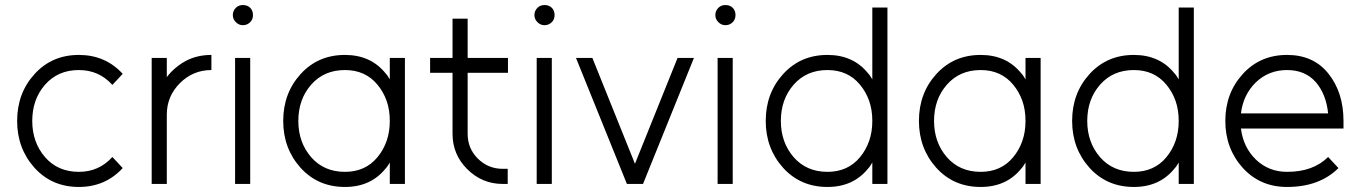

<svg xmlns="http://www.w3.org/2000/svg" viewBox="-20 -730 5389 762"><path d="M293 -512Q186 -512 117 -436Q48 -360 48 -250Q48 -141 117 -64Q186 12 293 12Q398 12 467 -63L426 -107Q373 -48 293 -48Q210 -48 159 -106Q108 -165 108 -250Q108 -336 159 -394Q210 -452 293 -452Q373 -452 426 -393L467 -437Q398 -512 293 -512Z M582 -500V0H642V-275Q642 -348 694 -400Q746 -452 819 -452V-512Q762 -512 717 -488Q685 -471 658 -443Q654 -439 650 -434Q646 -429 642 -424V-500Z M913 0H973V-500H913ZM984 -670Q984 -688 973 -699Q962 -710 944 -710Q927 -710 916 -699Q904 -687 904 -670Q904 -654 916 -642Q928 -630 944 -630Q961 -630 973 -642Q984 -653 984 -670Z M1527 -500V-415Q1523 -421 1519.5 -427Q1516 -433 1511 -438Q1452 -512 1349 -512Q1242 -512 1173 -436Q1104 -360 1104 -250Q1104 -141 1173 -64Q1242 12 1349 12Q1452 12 1511 -62Q1516 -67 1519.5 -73Q1523 -79 1527 -85V0H1587V-500ZM1349 -452Q1430 -452 1478 -394Q1502 -365 1514.5 -329.5Q1527 -294 1527 -250Q1527 -207 1514.5 -171Q1502 -135 1478 -106Q1430 -48 1349 -48Q1266 -48 1215 -106Q1164 -165 1164 -250Q1164 -336 1215 -394Q1266 -452 1349 -452Z M1776 -656V-500H1687V-441H1776V-199Q1776 -117 1834 -59Q1893 0 1975 0H1995V-60H1975Q1917 -60 1876 -101Q1836 -141 1836 -199V-441H1996V-500H1836V-656Z M2110 0H2170V-500H2110ZM2181 -670Q2181 -688 2170 -699Q2159 -710 2141 -710Q2124 -710 2113 -699Q2101 -687 2101 -670Q2101 -654 2113 -642Q2125 -630 2141 -630Q2158 -630 2170 -642Q2181 -653 2181 -670Z M2266 -500 2468 0H2532L2734 -500H2669L2500 -80L2331 -500Z M2828 0H2888V-500H2828ZM2899 -670Q2899 -688 2888 -699Q2877 -710 2859 -710Q2842 -710 2831 -699Q2819 -687 2819 -670Q2819 -654 2831 -642Q2843 -630 2859 -630Q2876 -630 2888 -642Q2899 -653 2899 -670Z M3264 -452Q3181 -452 3130 -394Q3079 -336 3079 -250Q3079 -165 3130 -106Q3181 -48 3264 -48Q3345 -48 3393 -106Q3417 -135 3429.5 -171Q3442 -207 3442 -250Q3442 -294 3429.5 -329.5Q3417 -365 3393 -394Q3345 -452 3264 -452ZM3264 -512Q3367 -512 3426 -438Q3431 -433 3434.5 -427Q3438 -421 3442 -415V-700H3502V0H3442V-85Q3438 -79 3434.5 -73Q3431 -67 3426 -62Q3367 12 3264 12Q3157 12 3088 -64Q3019 -141 3019 -250Q3019 -360 3088 -436Q3157 -512 3264 -512Z M4050 -500V-415Q4046 -421 4042.5 -427Q4039 -433 4034 -438Q3975 -512 3872 -512Q3765 -512 3696 -436Q3627 -360 3627 -250Q3627 -141 3696 -64Q3765 12 3872 12Q3975 12 4034 -62Q4039 -67 4042.5 -73Q4046 -79 4050 -85V0H4110V-500ZM3872 -452Q3953 -452 4001 -394Q4025 -365 4037.5 -329.5Q4050 -294 4050 -250Q4050 -207 4037.5 -171Q4025 -135 4001 -106Q3953 -48 3872 -48Q3789 -48 3738 -106Q3687 -165 3687 -250Q3687 -336 3738 -394Q3789 -452 3872 -452Z M4480 -452Q4397 -452 4346 -394Q4295 -336 4295 -250Q4295 -165 4346 -106Q4397 -48 4480 -48Q4561 -48 4609 -106Q4633 -135 4645.5 -171Q4658 -207 4658 -250Q4658 -294 4645.5 -329.5Q4633 -365 4609 -394Q4561 -452 4480 -452ZM4480 -512Q4583 -512 4642 -438Q4647 -433 4650.5 -427Q4654 -421 4658 -415V-700H4718V0H4658V-85Q4654 -79 4650.5 -73Q4647 -67 4642 -62Q4583 12 4480 12Q4373 12 4304 -64Q4235 -141 4235 -250Q4235 -360 4304 -436Q4373 -512 4480 -512Z M5312 -220V-250Q5312 -363 5252 -438Q5193 -512 5088 -512Q4981 -512 4912 -436Q4843 -360 4843 -250Q4843 -141 4912 -64Q4981 12 5088 12Q5153 12 5204 -7Q5255 -26 5292 -63L5251 -107Q5222 -78 5181.5 -63Q5141 -48 5088 -48Q5015 -48 4964 -97Q4914 -146 4905 -220ZM5088 -452Q5160 -452 5202 -404Q5243 -357 5251 -280H4905Q4914 -354 4964 -403Q5015 -452 5088 -452Z"/></svg>

Font: Unageo Variable
Style: Regular
Weight: 300
Designer: Richard Sepsi
Foundry: Richard Sepsi
Version: Version 2.200